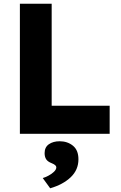

<svg xmlns="http://www.w3.org/2000/svg" viewBox="-20 -720 650 1033"><path d="M87 0V-700H258V-151H570V0ZM250 293 210 238Q224 234 241 225Q258 216 270.5 204Q283 192 283 180Q283 168 258 158Q237 150 228.5 137Q220 124 220 104Q220 72 243 56Q266 40 301 40Q343 40 372.5 64Q402 88 402 137Q402 194 360.5 233.5Q319 273 250 293Z"/></svg>

Font: Readex Pro
Style: Bold
Weight: 700
Designer: Bonnie Shaver-Troup, Thomas Jockin
Foundry: Lexend
Version: Version 1.203; ttfautohint (v1.8.3)